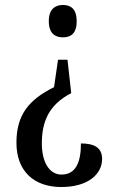

<svg xmlns="http://www.w3.org/2000/svg" viewBox="-20 -560 463 771"><path d="M233 -540C202 -540 176 -524 176 -475C176 -425 202 -410 233 -410C264 -410 288 -425 288 -475C288 -524 264 -540 233 -540ZM251 -320H213L197 -210C94 -159 46 -97 46 13C46 127 116 191 226 191C333 191 390 140 390 78C390 32 357 16 305 16C305 92 284 141 227 141C175 141 148 86 148 16C148 -70 175 -139 266 -186Z"/></svg>

Font: Noto Serif Khmer ExtraCondensed Medium
Style: Regular
Weight: 500
Width: 2
Designer: Danh Hong and the Monotype Design Team
Foundry: Monotype Imaging Inc.
Version: Version 2.004